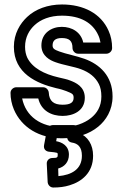

<svg xmlns="http://www.w3.org/2000/svg" viewBox="-20 -583 561 858"><path d="M79 -143H151C164 -88 210 -65 260 -65C305 -65 359 -86 359 -146C359 -197 317 -214 294 -223C280 -229 262 -232 242 -237C177 -252 125 -279 102 -325C96 -338 92 -354 92 -374C92 -417 111 -449 135 -471C162 -496 203 -513 257 -513C340 -513 394 -481 419 -426C424 -416 427 -404 429 -393H352C342 -439 302 -463 256 -463C210 -463 165 -435 165 -380C165 -332 205 -313 228 -305C264 -292 312 -285 341 -274C379 -260 406 -239 422 -207C429 -193 433 -175 433 -152C433 -107 413 -77 387 -56C357 -32 313 -15 257 -15C161 -15 95 -64 79 -143ZM260 -115C220 -115 200 -131 198 -169C197 -181 187 -193 173 -193H52C41 -193 27 -183 27 -168C27 -143 32 -118 42 -94C76 -14 155 35 257 35C323 35 379 16 419 -17C453 -45 483 -90 483 -152C483 -245 424 -296 358 -320C322 -333 274 -342 245 -353C223 -361 215 -366 215 -380C215 -401 227 -413 256 -413C290 -413 304 -400 304 -368C304 -357 314 -343 329 -343H456C467 -343 481 -353 481 -368C481 -396 476 -422 465 -446C431 -523 353 -563 257 -563C193 -563 138 -542 101 -507C70 -478 42 -433 42 -374C42 -255 144 -210 231 -189C251 -185 265 -180 276 -176C303 -165 309 -163 309 -146C309 -126 296 -115 260 -115ZM241 204 240 170C267 163 288 142 288 108C288 67 255 52 231 48L235 26H280C279 41 288 52 301 54C328 58 346 74 346 113C346 174 299 199 241 204ZM238 108C238 120 237 123 214 123C198 123 188 136 189 149L193 231C194 243 204 255 218 255C245 255 269 252 291 245C344 229 396 190 396 113C396 64 373 27 333 11L334 5C338 -21 317 -24 309 -24H215C205 -24 192 -16 190 -4L177 65C173 86 188 94 199 95C239 99 238 99 238 108Z"/></svg>

Font: Asimov
Style: NarOu
Weight: 500
Designer: Google
Version: Version 2.000980; 2014